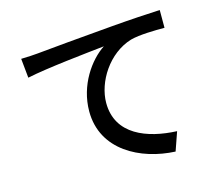

<svg xmlns="http://www.w3.org/2000/svg" viewBox="-107 -878 1215 1054"><g transform="rotate(-15 500.0 -350.5)"><path d="M79 -675 90 -565C201 -589 434 -613 535 -624C454 -571 365 -449 365 -299C365 -78 570 27 766 36L803 -70C637 -77 467 -138 467 -320C467 -439 556 -581 689 -621C741 -635 828 -636 883 -636V-737C814 -734 714 -728 607 -719C423 -704 245 -687 172 -680C153 -678 118 -676 79 -675Z"/></g></svg>

Font: Source Han Sans JP Medium
Style: Regular
Weight: 500
Designer: Ryoko NISHIZUKA 西塚涼子 (kana, bopomofo & ideographs); Paul D. Hunt (Latin, Greek & Cyrillic); Sandoll Communications 산돌커뮤니
Foundry: Adobe
Version: Version 2.002;hotconv 1.0.116;makeotfexe 2.5.65601